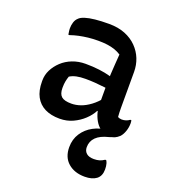

<svg xmlns="http://www.w3.org/2000/svg" viewBox="-143 -648 887 1003"><g transform="rotate(20 300.0 -147.0)"><path d="M499 -353Q499 -328 499 -303Q499 -278 499 -253Q499 -228 499 -202.5Q499 -177 499 -152Q499 -138 499.5 -126.5Q500 -115 501 -103Q506 -100 512 -98.5Q518 -97 523 -97Q535 -97 546 -100.5Q557 -104 566 -111H572Q573 -106 573.5 -102.5Q574 -99 574 -94Q574 -71 566.5 -49.5Q559 -28 547 -15Q534 -3 521.5 2.5Q509 8 495 8Q471 8 450.5 -3.5Q430 -15 416.5 -34.5Q403 -54 395 -79Q387 -104 387 -130Q387 -158 387 -187.5Q387 -217 387 -240Q387 -274 388.5 -302Q390 -330 392 -357Q394 -384 396 -412Q379 -423 360 -429.5Q341 -436 318.5 -439Q296 -442 268 -442Q238 -442 212 -439Q186 -436 162.5 -431Q139 -426 116 -418H110Q109 -425 107.5 -434Q106 -443 106 -453Q106 -470 111 -486Q116 -502 127 -512Q137 -523 159 -530Q181 -537 214 -540.5Q247 -544 291 -544Q342 -544 380.5 -528.5Q419 -513 445.5 -486Q472 -459 485.5 -425Q499 -391 499 -353ZM176 -146Q176 -113 192 -99Q208 -85 247 -85Q272 -85 298 -94Q324 -103 351 -123Q378 -143 403 -175L408 -96H388Q374 -69 348.5 -45Q323 -21 289.5 -5.5Q256 10 216 10Q168 10 134 -7Q100 -24 82 -57.5Q64 -91 64 -141V-147Q64 -178 78 -206Q92 -234 116.5 -257Q141 -280 174.5 -293Q208 -306 247 -306Q288 -306 323.5 -301.5Q359 -297 385 -289.5Q411 -282 421 -273Q427 -268 431 -260.5Q435 -253 437 -241.5Q439 -230 439 -214Q411 -221 383 -224.5Q355 -228 327.5 -230Q300 -232 274 -232Q245 -232 224 -227.5Q203 -223 187 -213Q182 -199 179 -183.5Q176 -168 176 -149ZM474 -20Q480 -21 489 -17Q498 -13 517 0Q515 3 509 6Q503 9 492 12Q446 23 423.5 45.5Q401 68 401 101Q401 122 415 134.5Q429 147 457 147Q474 147 487.5 143Q501 139 514 130H520Q525 138 527 145.5Q529 153 530 160.5Q531 168 531 178Q531 215 507.5 232.5Q484 250 443 250Q386 250 350.5 219Q315 188 315 132Q315 88 337 54.5Q359 21 395.5 1.5Q432 -18 474 -20Z"/></g></svg>

Font: Recursive Monospace Casual Medium
Style: Regular
Weight: 500
Version: Version 1.047